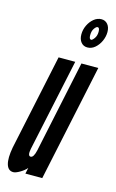

<svg xmlns="http://www.w3.org/2000/svg" viewBox="-122 -812 525 869"><g transform="rotate(15 141.0 -378.0)"><path d="M34 8Q45 8 64.2 -3.2Q83.5 -14.5 95 -28L89 0H168L284 -547H205L114 -116Q106 -80 92 -80Q77 -80 84 -115L176 -547H98L3 -99Q-6.5 -47.5 1.5 -19.8Q9.5 8 34 8ZM211.5 -624Q231.5 -624 247.5 -638Q263.5 -652 272.8 -672.8Q282 -693.5 282 -714.5Q282 -737 270.8 -750.5Q259.5 -764 241.5 -764Q222.5 -764 206.2 -750.8Q190 -737.5 180.2 -717Q170.5 -696.5 170.5 -674.5Q170.5 -651.5 181.8 -637.8Q193 -624 211.5 -624ZM219.5 -662Q210 -662 210 -681Q210 -701 218.5 -713Q227 -725 233.5 -725Q243 -725 243 -705.5Q243 -687 234 -674.5Q225 -662 219.5 -662Z"/></g></svg>

Font: League Gothic Condensed Italic
Style: Regular
Weight: 400
Width: 3
Designer: The League of Moveable Type
Version: Version 1.600; ttfautohint (v1.8.3)